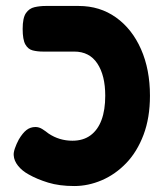

<svg xmlns="http://www.w3.org/2000/svg" viewBox="-20 -605 552 644"><path d="M229 19Q179 19 141.5 7.5Q104 -4 76 -20Q54 -32 40.5 -49Q27 -66 26 -84Q25 -93 30 -107.5Q35 -122 43 -137Q56 -159 69 -169Q82 -179 99 -179Q111 -179 122 -172Q133 -165 143 -157Q161 -145 181 -139Q201 -133 223 -133Q259 -133 283.5 -151Q308 -169 320.5 -202.5Q333 -236 333 -284Q333 -352 306.5 -392Q280 -432 229 -432H124Q105 -432 89.5 -436Q74 -440 65 -456Q56 -472 56 -508Q56 -545 67 -561Q78 -577 96 -581Q114 -585 133 -585H244Q315 -585 369 -546.5Q423 -508 453 -440Q483 -372 483 -284Q483 -210 461.5 -153Q440 -96 403.5 -58Q367 -20 321.5 -0.5Q276 19 229 19Z"/></svg>

Font: Fredoka SemiCondensed SemiBold
Style: Regular
Weight: 600
Width: 4
Designer: Ben Nathan
Foundry: Milena B. Brandão, Ben Nathan
Version: Version 2.001